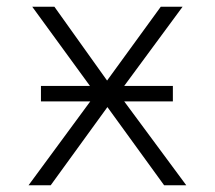

<svg xmlns="http://www.w3.org/2000/svg" viewBox="-20 -552 640 572"><path d="M65 0 249 -250H102V-296H248L76 -532H142L299 -312L459 -532H524L350 -296H495V-250H350L535 0H469L300 -233L131 0Z"/></svg>

Font: Noto Sans Mono Light
Style: Regular
Weight: 300
Designer: Monotype Design Team
Foundry: Monotype Imaging Inc.
Version: Version 2.014; ttfautohint (v1.8.4.7-5d5b)